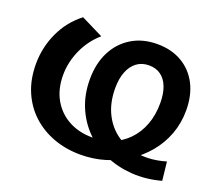

<svg xmlns="http://www.w3.org/2000/svg" viewBox="-120 -883 1217 1067"><g transform="rotate(20 488.5 -349.5)"><path d="M447.4 12.2Q362.8 12.2 289.4 -14.4Q216 -41.1 160.7 -91.6Q105.4 -142.1 74.4 -214.2Q43.3 -286.4 43.3 -377.6Q43.3 -475.4 83.9 -563.6Q124.6 -651.8 201 -710.6L331.9 -645.7Q272.4 -594.1 239.3 -520.9Q206.3 -447.6 206.3 -371Q206.3 -287.3 241.6 -226.3Q276.9 -165.3 337.9 -132.7Q398.8 -100.2 475.7 -100.2Q539 -100.2 592.1 -121.1Q645.1 -142 684.2 -182.2Q723.3 -222.3 745.2 -279.6Q767.2 -336.9 767.2 -409.2Q767.2 -464.2 752 -503.6Q736.9 -542.9 708 -563.9Q679.2 -584.8 638.1 -584.8Q595.7 -584.8 565.6 -562.4Q535.6 -539.9 519.4 -499.2Q503.3 -458.4 503.3 -402Q503.3 -315.5 535.6 -251Q567.9 -186.5 624.5 -148.1Q681.2 -109.8 755.3 -100.9Q829.4 -92 913.1 -116.8L925.1 -6.6Q835.1 17.8 750.8 11.7Q666.5 5.6 594.4 -25.7Q522.3 -57 468.5 -111.4Q414.6 -165.8 384.3 -238.8Q354 -311.8 354 -399.8Q354 -493.4 389.6 -563.3Q425.2 -633.2 490 -672.5Q554.7 -711.8 641.3 -711.8Q724.7 -711.8 786.7 -675.6Q848.7 -639.4 882.6 -573.9Q916.5 -508.4 916.5 -419.6Q916.5 -344.2 891.8 -278.1Q867.1 -212.1 822.8 -158.9Q778.6 -105.7 719.5 -67.4Q660.4 -29.2 591.4 -8.5Q522.4 12.2 447.4 12.2Z"/></g></svg>

Font: Montserrat Alternates Thin
Style: Regular
Weight: 100
Designer: Julieta Ulanovsky
Foundry: Julieta Ulanovsky
Version: Version 9.000